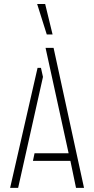

<svg xmlns="http://www.w3.org/2000/svg" viewBox="-20 -916 459 936"><path d="M161.1 -896.5H200.2L236.3 -748H208ZM29.3 0 163.1 -585H179.7L189.5 -541L68.4 0ZM140.6 -131.8 148.4 -168.9H314.5L202.1 -682.6H241.2L389.6 0H350.6L323.2 -131.8Z"/></svg>

Font: Post No Bills Jaffna Light
Style: Regular
Weight: 300
Designer: Kosala Senevirathne, Siva Puranthara, Lasantha Premarathna, Tharique Azeez
Foundry: Mooniak
Version: Version 1.220 ; ttfautohint (v1.6)